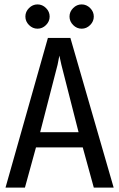

<svg xmlns="http://www.w3.org/2000/svg" viewBox="-20 -866 540 870"><path d="M150 -846Q172 -846 188.5 -829.5Q205 -813 205 -791Q205 -769 188.5 -752.5Q172 -736 150 -736Q128 -736 111.5 -752.5Q95 -769 95 -791Q95 -813 111.5 -829.5Q128 -846 150 -846ZM350 -846Q372 -846 388.5 -829.5Q405 -813 405 -791Q405 -769 388.5 -752.5Q372 -736 350 -736Q328 -736 311.5 -752.5Q295 -769 295 -791Q295 -813 311.5 -829.5Q328 -846 350 -846ZM299 -694 495 -16H405L355 -198H143L93 -16H5L197 -694ZM249 -614 241 -573 162 -267H336L258 -573Z"/></svg>

Font: D2Coding ligature
Style: Regular
Weight: 400
Monospace: yes
Designer: Yong-Rak Park; Jeong-Hwan Yoon; Sang-Min Lee;
Foundry: NHN Corporation
Version: Version 1.3.2; Build 20180524